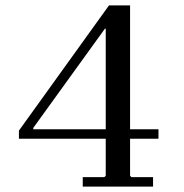

<svg xmlns="http://www.w3.org/2000/svg" viewBox="-20 -690 680 710"><path d="M50 -177 103 -212H566V-177ZM50 -177V-207L383 -670H461V-40L466 -35H546V0H286V-35H366L371 -40V-584H368L103 -217V-212Z"/></svg>

Font: Brygada 1918
Style: Regular
Weight: 400
Designer: Mateusz Machalski | Borys Kosmynka | Przemek Hoffer
Foundry: NIEPODLEGLA 2018
Version: Version 3.006